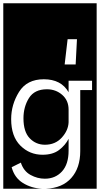

<svg xmlns="http://www.w3.org/2000/svg" viewBox="-32 -937 609 1170"><path d="M-12 213V-917H557V213H248Q348 209 402.5 147.5Q457 86 457 -16V-388H529V-445H386V-375Q341 -454 235 -454Q132 -454 84 -377Q36 -300 36 -211Q36 -106 92 -50Q148 6 227 6Q290 6 328 -23Q366 -52 386 -91V-19Q386 64 345.5 108Q305 152 241 152Q196 152 154 129Q112 106 95 54L39 82Q56 146 107.5 178Q159 210 224 213ZM380 -698 362 -544H429L437 -698ZM386 -269V-192Q384 -142 344.5 -98.5Q305 -55 242 -55Q187 -55 149 -94.5Q111 -134 111 -216Q111 -286 144.5 -339.5Q178 -393 254 -393Q308 -393 347 -359Q386 -325 386 -269Z"/></svg>

Font: Zilla Slab Highlight
Style: Regular
Weight: 400
Designer: Typotheque Type Foundry
Foundry: Typotheque type foundry
Version: Version 1.1; 2017; ttfautohint (v1.6)